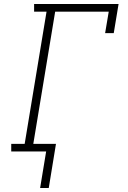

<svg xmlns="http://www.w3.org/2000/svg" viewBox="-20 -755 640 957"><path d="M180 182 210 0H36V-38H103L212 -697H150V-735H571L547 -590H504L522 -697H255L146 -38H259L223 182Z"/></svg>

Font: Iosevka Curly Slab XLtExObl
Style: Regular
Weight: 200
Width: 7
Italic angle: -9°
Monospace: yes
Designer: Belleve Invis
Foundry: Belleve Invis
Version: Version 11.0.0; ttfautohint (v1.8.3)